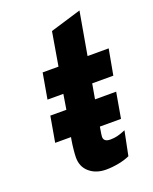

<svg xmlns="http://www.w3.org/2000/svg" viewBox="-138 -799 707 888"><g transform="rotate(-20 215.5 -355.0)"><path d="M229 12Q180 12 148 -15Q116 -42 116 -88Q116 -102 118.5 -127Q121 -152 125 -175L127 -185H49L71 -311H150L162 -385H84L106 -511H184L212 -676L364 -722L327 -511H431L408 -385H304L291 -311H395L373 -185H269L268 -179Q265 -161 263.5 -151.5Q262 -142 262 -137Q262 -112 295 -112Q313 -112 329.5 -116Q346 -120 370 -130L346 -11Q322 0 290 6Q258 12 229 12Z"/></g></svg>

Font: Overpass Heavy
Style: Italic
Weight: 900
Italic angle: -10°
Designer: Delve Withrington, Dave Bailey
Foundry: Delve Fonts
Version: Version 3.000;DELV;Overpass